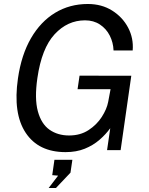

<svg xmlns="http://www.w3.org/2000/svg" viewBox="-20 -753 747 963"><path d="M309 10Q173 10 108.8 -87Q44.5 -184 70 -359.5Q87 -477.5 135.2 -561Q183.5 -644.5 256.5 -688.8Q329.5 -733 420.5 -733Q490 -733 542.5 -700Q595 -667 622.8 -614Q650.5 -561 645.5 -500H549.5Q548 -540 530.5 -574.5Q513 -609 481.2 -630Q449.5 -651 406.5 -651Q318.5 -651 253.8 -581Q189 -511 167.5 -361.5Q152.5 -258.5 169.8 -195Q187 -131.5 228.2 -102.5Q269.5 -73.5 326.5 -73.5Q383 -73.5 424.2 -100.5Q465.5 -127.5 490.5 -166.5Q515.5 -205.5 522.5 -241.5L534.5 -305.5H369L379 -373.5L638.5 -373L585 0H517L533 -110Q510.5 -79 478.8 -51.5Q447 -24 405 -7Q363 10 309 10ZM224 190 271.5 128 242 125.5 253 48.5H343L333.5 113L260.5 190Z"/></svg>

Font: Public Sans
Style: Italic
Weight: 400
Italic angle: -8°
Designer: The Public Sans project authors (U.S. Web Design System). Libre Franklin designed by Pablo Impallari and Rodrigo Fuenzal
Version: Version 1.008; ttfautohint (v1.8.1) -l 8 -r 50 -G 200 -x 14 